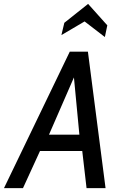

<svg xmlns="http://www.w3.org/2000/svg" viewBox="-58 -965 618 985"><path d="M-37.5 0 300 -700H393L483.5 0H386L363 -198.5L350 -266L317 -613L339.5 -609.5L190 -266.5L150.5 -197.5L60 0ZM111 -190.5 157.5 -274H384.5L399.5 -190.5ZM257 -785 272 -848 394 -945 492.5 -835 480 -775 376 -855Z"/></svg>

Font: Cabin
Style: Italic
Weight: 400
Width: 4
Italic angle: -10°
Designer: Pablo Impallari
Foundry: Pablo Impallari. http://www.impallari.com Igino Marini. http://www.ikern.com
Version: Version 3.001